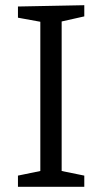

<svg xmlns="http://www.w3.org/2000/svg" viewBox="-20 -718 392 738"><path d="M304 -655 206 -633 217 -647V-49L206 -63L304 -43V0H49V-43L146 -63L135 -49V-647L148 -632L49 -650V-693L304 -698Z"/></svg>

Font: Bitter Thin
Style: Regular
Weight: 400
Version: Version 3.021